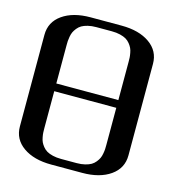

<svg xmlns="http://www.w3.org/2000/svg" viewBox="-115 -895 938 997"><g transform="rotate(15 354.0 -396.0)"><path d="M500 -372.1H166.5V-172.9Q166.5 -159.7 167 -149.9Q167.5 -140.1 170.2 -125.5Q172.9 -110.8 177.7 -100.3Q182.6 -89.8 191.9 -78.1Q201.2 -66.4 213.9 -58.8Q226.6 -51.3 246.6 -46.4Q266.6 -41.5 291.5 -41.5H375Q399.9 -41.5 419.9 -46.4Q439.9 -51.3 452.6 -58.8Q465.3 -66.4 474.6 -78.1Q483.9 -89.8 488.8 -100.3Q493.7 -110.8 496.3 -125.5Q499 -140.1 499.5 -149.9Q500 -159.7 500 -172.9ZM625 -641.6V-149.9Q625 -80.6 567.6 -40.3Q510.3 0 416.5 0H250Q156.2 0 98.9 -40.3Q41.5 -80.6 41.5 -149.9V-641.6Q41.5 -710.9 98.9 -751.2Q156.2 -791.5 250 -791.5H416.5Q510.3 -791.5 567.6 -751.2Q625 -710.9 625 -641.6ZM500 -413.6V-618.7Q500 -631.8 499.5 -641.6Q499 -651.4 496.3 -666Q493.7 -680.7 488.8 -691.2Q483.9 -701.7 474.6 -713.4Q465.3 -725.1 452.6 -732.7Q439.9 -740.2 419.9 -745.1Q399.9 -750 375 -750H291.5Q266.6 -750 246.6 -745.1Q226.6 -740.2 213.9 -732.7Q201.2 -725.1 191.9 -713.4Q182.6 -701.7 177.7 -691.2Q172.9 -680.7 170.2 -666Q167.5 -651.4 167 -641.6Q166.5 -631.8 166.5 -618.7V-413.6Z"/></g></svg>

Font: Gputeks
Style: Bold
Weight: 600
Width: 8
Version: Version 0.9